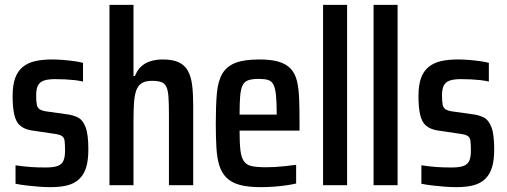

<svg xmlns="http://www.w3.org/2000/svg" viewBox="-20 -763 2088 791"><path d="M188 8Q165 8 139 6Q113 4 88 1Q63 -2 44 -6V-82Q59 -80 74.5 -78Q90 -76 105 -75Q120 -74 136 -73.5Q152 -73 168 -73Q201 -73 218 -79.5Q235 -86 241.5 -101Q248 -116 248 -143Q248 -170 246 -183.5Q244 -197 234.5 -203Q225 -209 202 -212L108 -226Q80 -231 63 -245.5Q46 -260 39 -290Q32 -320 32 -367Q32 -411 42 -440Q52 -469 73 -486.5Q94 -504 124 -511Q154 -518 195 -518Q217 -518 241 -516Q265 -514 286.5 -511Q308 -508 322 -504V-427Q305 -431 286.5 -433Q268 -435 248.5 -436Q229 -437 207 -437Q179 -437 162 -431.5Q145 -426 137 -412Q129 -398 129 -370Q129 -346 131.5 -332.5Q134 -319 143 -313Q152 -307 171 -304L257 -292Q281 -289 301 -279Q321 -269 332.5 -239.5Q344 -210 344 -148Q344 -103 335 -73.5Q326 -44 306.5 -25.5Q287 -7 258 0.5Q229 8 188 8Z M431 0V-743H530V-450H536Q545 -473 560.5 -488Q576 -503 599 -510.5Q622 -518 651 -518Q691 -518 716 -506.5Q741 -495 754 -471.5Q767 -448 771.5 -412.5Q776 -377 776 -327V0H676V-289Q676 -337 674 -364.5Q672 -392 665 -406Q658 -420 644 -425Q630 -430 606 -430Q579 -430 563.5 -420Q548 -410 541 -389.5Q534 -369 532 -338.5Q530 -308 530 -265V0Z M1055 8Q1001 8 967 -1.5Q933 -11 913 -31Q893 -51 883.5 -81.5Q874 -112 871.5 -155.5Q869 -199 869 -254Q869 -328 873.5 -378.5Q878 -429 896 -459.5Q914 -490 950 -504Q986 -518 1048 -518Q1098 -518 1129 -508.5Q1160 -499 1178 -479.5Q1196 -460 1203.5 -429Q1211 -398 1212.5 -354.5Q1214 -311 1214 -255V-225H967Q967 -174 970.5 -144Q974 -114 985 -98.5Q996 -83 1017.5 -78.5Q1039 -74 1076 -74Q1094 -74 1113 -75Q1132 -76 1154.5 -78.5Q1177 -81 1200 -84V-7Q1184 -3 1159.5 0.5Q1135 4 1108.5 6Q1082 8 1055 8ZM1120 -271V-291Q1120 -341 1117 -370.5Q1114 -400 1106.5 -414.5Q1099 -429 1084.5 -433.5Q1070 -438 1046 -438Q1021 -438 1004.5 -433Q988 -428 980 -412.5Q972 -397 969.5 -368Q967 -339 967 -291H1139Z M1311 0V-743H1410V0Z M1519 0V-743H1618V0Z M1860 8Q1837 8 1811 6Q1785 4 1760 1Q1735 -2 1716 -6V-82Q1731 -80 1746.5 -78Q1762 -76 1777 -75Q1792 -74 1808 -73.5Q1824 -73 1840 -73Q1873 -73 1890 -79.5Q1907 -86 1913.5 -101Q1920 -116 1920 -143Q1920 -170 1918 -183.5Q1916 -197 1906.5 -203Q1897 -209 1874 -212L1780 -226Q1752 -231 1735 -245.5Q1718 -260 1711 -290Q1704 -320 1704 -367Q1704 -411 1714 -440Q1724 -469 1745 -486.5Q1766 -504 1796 -511Q1826 -518 1867 -518Q1889 -518 1913 -516Q1937 -514 1958.5 -511Q1980 -508 1994 -504V-427Q1977 -431 1958.5 -433Q1940 -435 1920.5 -436Q1901 -437 1879 -437Q1851 -437 1834 -431.5Q1817 -426 1809 -412Q1801 -398 1801 -370Q1801 -346 1803.5 -332.5Q1806 -319 1815 -313Q1824 -307 1843 -304L1929 -292Q1953 -289 1973 -279Q1993 -269 2004.5 -239.5Q2016 -210 2016 -148Q2016 -103 2007 -73.5Q1998 -44 1978.5 -25.5Q1959 -7 1930 0.5Q1901 8 1860 8Z"/></svg>

Font: Saira Condensed SemiBold
Style: Regular
Weight: 600
Width: 3
Designer: Hector Gatti with collaboration of the Omnibus-Type team
Foundry: Omnibus-Type
Version: Version 1.100